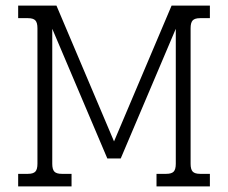

<svg xmlns="http://www.w3.org/2000/svg" viewBox="-20 -667 816 687"><path d="M45 -45H80Q99 -45 106.5 -53Q114 -61 114 -81V-566Q114 -586 106.5 -594Q99 -602 80 -602H45V-647H182L388 -161L594 -647H731V-602H696Q677 -602 669.5 -594Q662 -586 662 -566V-81Q662 -61 669.5 -53Q677 -45 696 -45H731V0H540V-45H575Q594 -45 601.5 -53Q609 -61 609 -81V-564L412 -100H364L167 -564V-81Q167 -61 174.5 -53Q182 -45 201 -45H236V0H45Z"/></svg>

Font: Pridi ExtraLight
Style: Regular
Weight: 275
Designer: Katatrad Team
Foundry: CadsonDemak
Version: Version 1.001